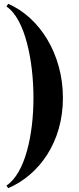

<svg xmlns="http://www.w3.org/2000/svg" viewBox="-20 -820 416 1010"><path d="M14 -785.5C113 -720.5 156 -497 156 -305C156 -113 113 91 14 156L23 170C186 100 311 -72 311 -305C311 -538 186 -730 23 -800Z"/></svg>

Font: Bodoni* 11pt
Style: Bold
Weight: 700
Version: Version 2.3